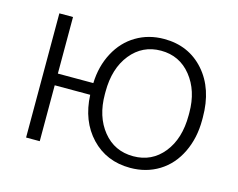

<svg xmlns="http://www.w3.org/2000/svg" viewBox="-82 -658 976 789"><g transform="rotate(15 406.5 -264.0)"><path d="M140.6 -287.6H291.5Q293.9 -359.9 324.7 -417.7Q355.5 -475.6 408.2 -506.8Q460.9 -538.1 526.4 -538.1Q631.3 -538.1 697 -463.9Q762.7 -389.6 762.7 -267.6V-255.9Q762.7 -179.7 732.9 -118.2Q703.1 -56.6 649.4 -23.4Q595.7 9.8 527.3 9.8Q426.3 9.8 361.3 -58.8Q296.4 -127.4 291.5 -237.8H140.6V0H82.5V-528.3H140.6ZM349.1 -255.9Q349.1 -161.1 398.2 -100.3Q447.3 -39.6 527.3 -39.6Q606 -39.6 655 -100.3Q704.1 -161.1 704.1 -260.7V-272Q704.1 -365.7 654.8 -427Q605.5 -488.3 526.4 -488.3Q447.8 -488.3 398.4 -427Q349.1 -365.7 349.1 -266.6Z"/></g></svg>

Font: RobotoInd Light
Style: Regular
Weight: 300
Designer: Google
Version: Version 2.001151; 2014